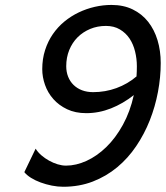

<svg xmlns="http://www.w3.org/2000/svg" viewBox="-20 -730 659 763"><path d="M350.1 -363.8Q398.4 -363.8 442.6 -379.9Q486.8 -396 522.5 -426.3Q523.9 -445.8 523.9 -466.8Q523.9 -496.6 516.8 -525.4Q509.8 -554.2 494.9 -576.7Q480 -599.1 456.5 -613Q433.1 -627 400.9 -627Q367.2 -627 338.4 -615Q309.6 -603 288.3 -581.8Q267.1 -560.5 255.1 -531Q243.2 -501.5 243.2 -466.8Q243.2 -444.3 250.7 -425.3Q258.3 -406.2 272.2 -392.6Q286.1 -378.9 305.9 -371.3Q325.7 -363.8 350.1 -363.8ZM121.6 -139.2Q130.4 -125 144.5 -112.8Q158.7 -100.6 175 -91.6Q191.4 -82.5 209 -77.1Q226.6 -71.8 242.2 -71.8Q282.2 -71.8 324 -90.8Q365.7 -109.9 402.6 -145.8Q439.5 -181.6 468.3 -233.9Q497.1 -286.1 511.7 -352.1Q469.2 -318.4 421.1 -299.3Q373 -280.3 322.8 -280.3Q279.3 -280.3 246.6 -295.9Q213.9 -311.5 191.9 -336.4Q169.9 -361.3 158.9 -392.6Q147.9 -423.8 147.9 -455.1Q147.9 -496.1 159.2 -531Q170.4 -565.9 189.9 -594.2Q209.5 -622.6 235.8 -644.3Q262.2 -666 293 -680.7Q323.7 -695.3 356.9 -702.9Q390.1 -710.4 422.9 -710.4Q470.7 -710.4 507.3 -692.6Q543.9 -674.8 568.6 -643.6Q593.3 -612.3 606 -570.3Q618.7 -528.3 618.7 -479.5Q618.7 -422.9 607.7 -364.5Q596.7 -306.2 575.2 -251.7Q553.7 -197.3 521.2 -149.2Q488.8 -101.1 445.6 -65.2Q402.3 -29.3 348.6 -8.5Q294.9 12.2 231 12.2Q209.5 12.2 186 7.6Q162.6 2.9 141.4 -4.9Q120.1 -12.7 103 -23.4Q85.9 -34.2 76.7 -45.9Z"/></svg>

Font: Andika New Basic
Style: Italic
Weight: 400
Italic angle: -14°
Designer: Victor Gaultney, Annie Olsen, Julie Remington, Don Collingsworth, Eric Hays
Foundry: SIL International
Version: Version 5.500